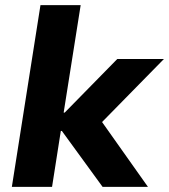

<svg xmlns="http://www.w3.org/2000/svg" viewBox="-20 -725 656 745"><path d="M26 0 137 -705H293L227 -288H231L435 -496H616L353 -228V-284L554 0H378L220 -217H216L182 0Z"/></svg>

Font: Nunito Sans 10pt ExtraBold
Style: Italic
Weight: 800
Italic angle: -9°
Designer: Vernon Adams
Foundry: Vernon Adams
Version: Version 3.101;gftools[0.9.27]